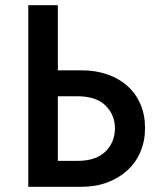

<svg xmlns="http://www.w3.org/2000/svg" viewBox="-20 -720 611 740"><path d="M89 -700H203V-449H294Q349 -449 394.5 -433Q440 -417 472 -388Q504 -359 521.5 -318Q539 -277 539 -227Q539 -177 521.5 -135.5Q504 -94 471.5 -64Q439 -34 394 -17Q349 0 294 0H89ZM279 -100Q350 -100 386.5 -136Q423 -172 423 -226Q423 -277 387 -313Q351 -349 278 -349H203V-100Z"/></svg>

Font: Tilda Sans Semibold
Style: Regular
Weight: 600
Designer: ParaType Ltd
Foundry: ParaType Ltd
Version: Version 1.009